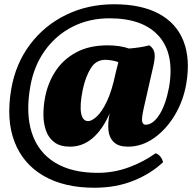

<svg xmlns="http://www.w3.org/2000/svg" viewBox="-20 -680 911 902"><path d="M516 -660Q644 -660 726.5 -615.5Q809 -571 842 -487Q875 -403 855 -286Q841 -205 800.5 -138Q760 -71 703 -31Q646 9 581 9Q537 9 515 -12Q493 -33 489.5 -68Q486 -103 495 -147Q462 -71 415 -31Q368 9 309 9Q263 9 235.5 -11.5Q208 -32 196 -66.5Q184 -101 184 -142Q184 -183 192 -224Q205 -291 241 -346Q277 -401 338 -434Q399 -467 486 -467Q516 -467 541 -463Q566 -459 586 -452Q639 -456 682 -467Q700 -454 705 -434.5Q710 -415 702 -377L656 -175Q644 -122 648 -108Q652 -94 664 -94Q698 -94 728 -140Q758 -186 774 -269Q801 -425 727 -509.5Q653 -594 494 -594Q399 -594 321 -554.5Q243 -515 191 -442.5Q139 -370 122 -272Q100 -145 130 -54.5Q160 36 238.5 84Q317 132 439 132Q514 132 584 106.5Q654 81 711 40Q725 45 734 56.5Q743 68 746 82Q689 136 607 169Q525 202 423 202Q282 202 185.5 146.5Q89 91 48.5 -13Q8 -117 33 -263Q54 -382 121.5 -471.5Q189 -561 291 -610.5Q393 -660 516 -660ZM369 -260Q354 -186 361 -148.5Q368 -111 394 -111Q411 -111 435 -133Q459 -155 482.5 -204.5Q506 -254 523 -336L536 -388Q523 -393 505.5 -396Q488 -399 475 -399Q431 -399 406.5 -359.5Q382 -320 369 -260Z"/></svg>

Font: Vollkorn ExtraBold
Style: Italic
Weight: 800
Italic angle: -11°
Designer: Friedrich Althausen
Foundry: Friedrich Althausen
Version: Version 5.000; ttfautohint (v1.8.3)